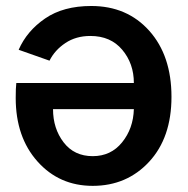

<svg xmlns="http://www.w3.org/2000/svg" viewBox="-20 -600 626 638"><path d="M32.2 -274.4Q32.2 -308.6 34.2 -324.2H424.8Q424.8 -388.7 386.2 -434.6Q347.7 -480.5 280.3 -480.5Q232.4 -480.5 197.3 -457Q162.1 -433.6 144.5 -398.4L42 -434.6Q69.3 -497.1 129.9 -538.6Q190.4 -580.1 283.2 -580.1Q402.3 -580.1 476.1 -497.6Q549.8 -415 549.8 -278.3Q549.8 -142.6 475.6 -62.5Q401.4 17.6 288.1 17.6Q176.8 17.6 104.5 -63.5Q32.2 -144.5 32.2 -274.4ZM156.2 -237.3Q156.2 -172.9 191.4 -127Q226.6 -81.1 288.1 -81.1Q348.6 -81.1 385.7 -127Q422.9 -172.9 424.8 -237.3Z"/></svg>

Font: Gothic A1
Style: Bold
Weight: 700
Version: Version 2.50